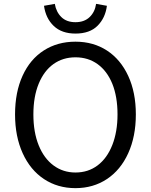

<svg xmlns="http://www.w3.org/2000/svg" viewBox="-20 -962 782 995"><path d="M58 -369Q58 -484 97 -569.5Q136 -655 207 -700.5Q278 -746 371 -746Q464 -746 534.5 -700Q605 -654 644.5 -568.5Q684 -483 684 -369Q684 -255 644.5 -168Q605 -81 534 -34Q463 13 371 13Q279 13 208 -34Q137 -81 97.5 -168Q58 -255 58 -369ZM486 -105Q535 -142 562 -210.5Q589 -279 589 -369Q589 -461 562 -528Q535 -594 486 -629.5Q437 -665 371 -665Q306 -665 257 -630Q208 -595 180.5 -528Q153 -461 153 -369Q153 -277 180.5 -209Q208 -141 257.5 -104.5Q307 -68 371 -68Q437 -68 486 -105ZM208 -932 264 -942Q271 -900 298 -873.5Q325 -847 371 -847Q417 -847 444.5 -873.5Q472 -900 478 -942L534 -932Q526 -869 485.5 -828.5Q445 -788 371 -788Q300 -788 258.5 -827.5Q217 -867 208 -932Z"/></svg>

Font: Merged Yaku Han JP
Style: Regular
Weight: 400
Designer: Ryoko NISHIZUKA 西塚涼子 (kana, bopomofo & ideographs); Paul D. Hunt (Latin, Greek & Cyrillic); Sandoll Communications 산돌커뮤니
Foundry: Adobe
Version: Version 2.004